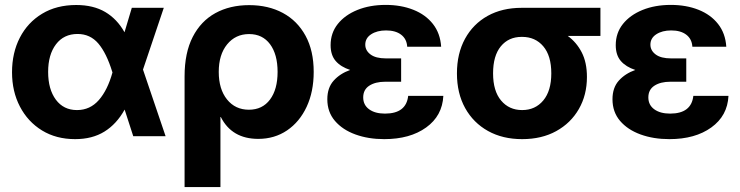

<svg xmlns="http://www.w3.org/2000/svg" viewBox="-20 -547 2972 771"><path d="M281.7 11.7Q205.6 11.7 148.7 -23.2Q91.8 -58.1 60.1 -118.9Q28.3 -179.7 28.3 -256.8Q28.3 -335 59.8 -396Q91.3 -457 149.2 -491.9Q207 -526.9 286.1 -526.9Q355 -526.9 402.6 -498.8Q450.2 -470.7 480 -417.5L509.3 -515.6H637.7L554.2 -267.6L645 0H515.1L480.5 -106.9Q448.2 -48.8 399.4 -18.6Q350.6 11.7 281.7 11.7ZM431.6 -256.3 430.7 -258.8Q407.7 -333.5 375 -372.1Q342.3 -410.6 291.5 -410.6Q236.3 -410.6 204.8 -369.1Q173.3 -327.6 173.3 -258.3Q173.3 -188.5 204.3 -146.7Q235.4 -105 289.1 -105Q341.8 -105 377 -145.3Q412.1 -185.5 431.6 -255.9Z M721.2 204.1V-240.2Q721.2 -335 753.9 -398.7Q786.6 -462.4 845 -494.4Q903.3 -526.4 980.5 -526.4Q1057.6 -526.4 1116 -494.9Q1174.3 -463.4 1207 -403.3Q1239.7 -343.3 1239.7 -258.3Q1239.7 -178.7 1211.4 -118.2Q1183.1 -57.6 1132.8 -23.4Q1082.5 10.7 1017.1 10.7Q911.1 10.7 866.7 -77.1H865.2V204.1ZM979.5 -106.4Q1033.7 -106.4 1064.2 -147.2Q1094.7 -188 1094.7 -258.3Q1094.7 -328.6 1064.5 -369.4Q1034.2 -410.2 980.5 -410.2Q925.8 -410.2 892.1 -368.9Q858.4 -327.6 858.4 -258.3Q858.4 -189 891.6 -147.7Q924.8 -106.4 979.5 -106.4Z M1522.9 11.7Q1459 11.7 1407.2 -7.1Q1355.5 -25.9 1325 -61.5Q1294.4 -97.2 1294.4 -148.4Q1294.4 -194.8 1319.8 -223.1Q1345.2 -251.5 1386.2 -266.1Q1348.6 -278.3 1328.1 -302Q1307.6 -325.7 1307.6 -365.7Q1307.6 -414.6 1336.4 -450.7Q1365.2 -486.8 1415.3 -507.1Q1465.3 -527.3 1528.8 -527.3Q1590.3 -527.3 1639.6 -507.8Q1689 -488.3 1718.5 -450.7Q1748 -413.1 1751.5 -359.4H1615.2Q1613.3 -390.6 1590.8 -407.7Q1568.4 -424.8 1530.3 -424.8Q1494.1 -424.8 1470.5 -409.4Q1446.8 -394 1446.8 -367.7Q1446.8 -344.2 1467.8 -328.4Q1488.8 -312.5 1529.8 -312.5H1590.8V-218.8H1526.9Q1487.3 -218.8 1462.9 -202.9Q1438.5 -187 1438.5 -155.8Q1438.5 -125.5 1462.2 -108.2Q1485.8 -90.8 1525.9 -90.8Q1611.3 -90.8 1619.1 -162.1H1760.3Q1756.3 -82 1691.4 -35.2Q1626.5 11.7 1522.9 11.7Z M2076.7 11.7Q1998.5 11.7 1939.7 -21Q1880.9 -53.7 1847.9 -113Q1814.9 -172.4 1814.9 -252.4Q1814.9 -332 1847.4 -391.4Q1879.9 -450.7 1938.2 -483.2Q1996.6 -515.6 2074.7 -515.6H2391.1V-402.8H2259.8Q2294.9 -377.4 2315.9 -336.9Q2336.9 -296.4 2336.9 -237.8Q2336.9 -165.5 2304.4 -109.1Q2272 -52.7 2213.6 -20.5Q2155.3 11.7 2076.7 11.7ZM2076.7 -398.9H2074.7Q2022.5 -398.9 1991.2 -361.1Q1960 -323.2 1960 -252.4Q1960 -181.6 1992.2 -143.3Q2024.4 -105 2076.7 -105Q2129.4 -105 2161.6 -143.6Q2193.8 -182.1 2193.8 -252.4Q2193.8 -323.2 2161.6 -361.1Q2129.4 -398.9 2076.7 -398.9Z M2668 11.7Q2604 11.7 2552.2 -7.1Q2500.5 -25.9 2470 -61.5Q2439.5 -97.2 2439.5 -148.4Q2439.5 -194.8 2464.8 -223.1Q2490.2 -251.5 2531.2 -266.1Q2493.7 -278.3 2473.1 -302Q2452.6 -325.7 2452.6 -365.7Q2452.6 -414.6 2481.4 -450.7Q2510.3 -486.8 2560.3 -507.1Q2610.4 -527.3 2673.8 -527.3Q2735.4 -527.3 2784.7 -507.8Q2834 -488.3 2863.5 -450.7Q2893.1 -413.1 2896.5 -359.4H2760.3Q2758.3 -390.6 2735.8 -407.7Q2713.4 -424.8 2675.3 -424.8Q2639.2 -424.8 2615.5 -409.4Q2591.8 -394 2591.8 -367.7Q2591.8 -344.2 2612.8 -328.4Q2633.8 -312.5 2674.8 -312.5H2735.8V-218.8H2671.9Q2632.3 -218.8 2607.9 -202.9Q2583.5 -187 2583.5 -155.8Q2583.5 -125.5 2607.2 -108.2Q2630.9 -90.8 2670.9 -90.8Q2756.3 -90.8 2764.2 -162.1H2905.3Q2901.4 -82 2836.4 -35.2Q2771.5 11.7 2668 11.7Z"/></svg>

Font: Inter Display
Style: Bold
Weight: 700
Designer: Rasmus Andersson
Foundry: rsms
Version: Version 4.001;git-9221beed3